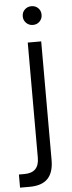

<svg xmlns="http://www.w3.org/2000/svg" viewBox="-68 -691 353 937"><g transform="rotate(-5 108.0 -222.5)"><path d="M-8.8 216.3V151.9H18.6Q90.3 151.9 90.3 78.6V-485.8H156.2V95.2Q156.2 156.2 127.2 186.3Q98.1 216.3 38.1 216.3ZM77.1 -615.2Q77.1 -635.3 90.6 -648.2Q104 -661.1 123.5 -661.1Q143.1 -661.1 156.2 -648.2Q169.4 -635.3 169.4 -615.2Q169.4 -595.7 156.2 -582.5Q143.1 -569.3 123.5 -569.3Q104 -569.3 90.6 -582.5Q77.1 -595.7 77.1 -615.2Z"/></g></svg>

Font: Potro Sans Bangla
Style: Regular
Weight: 400
Designer: Jayed Ahsan Saad
Foundry: Codepotro
Version: Potro Sans Bangla; Version 0.905